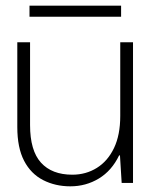

<svg xmlns="http://www.w3.org/2000/svg" viewBox="-20 -645 537 677"><path d="M228 12Q175 12 132 -10Q89 -32 65 -78Q41 -124 41 -197V-496H86V-204Q86 -114 124.5 -71.5Q163 -29 235 -29Q283 -29 321.5 -53Q360 -77 382 -123Q404 -169 404 -236V-496H449V0H409L403 -97H400Q374 -43 328.5 -15.5Q283 12 228 12ZM84 -586V-625H407V-586Z"/></svg>

Font: DM Sans 36pt ExtraLight
Style: Regular
Weight: 250
Designer: Colophon Foundry, Jonny Pinhorn
Foundry: Colophon Foundry
Version: Version 4.004;gftools[0.9.30]